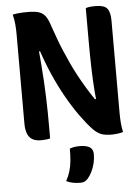

<svg xmlns="http://www.w3.org/2000/svg" viewBox="-63 -756 775 1065"><g transform="rotate(-5 325.0 -223.5)"><path d="M195 1Q187 4 172.5 5.5Q158 7 143 7Q115 7 96.5 -3.5Q78 -14 69 -36.5Q60 -59 60 -93Q60 -155 60 -217.5Q60 -280 60 -342.5Q60 -405 60 -467.5Q60 -530 60 -591Q60 -620 57.5 -647Q55 -674 48 -701Q62 -704 76 -705.5Q90 -707 104.5 -707.5Q119 -708 135 -708Q173 -708 195 -700.5Q217 -693 230.5 -674.5Q244 -656 255 -621Q268 -584 281 -548Q294 -512 309 -477Q324 -442 340.5 -406Q357 -370 377 -333Q397 -296 421 -256.5Q445 -217 475 -174L431 -194H496L470 -171Q466 -206 463.5 -238Q461 -270 459.5 -302.5Q458 -335 457 -369Q456 -403 455.5 -441Q455 -479 455 -522Q455 -568 455 -612.5Q455 -657 455 -701Q464 -705 477 -706.5Q490 -708 511 -708Q558 -708 574.5 -687.5Q591 -667 591 -620Q591 -557 591 -493.5Q591 -430 591 -365.5Q591 -301 591 -236.5Q591 -172 591 -107Q591 -80 593 -52.5Q595 -25 601 1Q593 4 583 5.5Q573 7 562.5 8.5Q552 10 539 10Q500 10 478.5 1.5Q457 -7 434 -30Q403 -63 368 -111.5Q333 -160 297.5 -222.5Q262 -285 230 -358.5Q198 -432 172 -514L211 -485H152L173 -515Q178 -460 182 -410.5Q186 -361 188.5 -315.5Q191 -270 192.5 -227.5Q194 -185 194.5 -144Q195 -103 195 -61Q195 -44 195 -29Q195 -14 195 1ZM299 67Q310 63 318 61.5Q326 60 334.5 59Q343 58 351 58Q391 58 410 70Q429 82 429 110Q429 135 423 160Q417 185 406.5 206Q396 227 383 242Q373 253 363.5 257Q354 261 340 261Q318 261 298.5 257Q279 253 263 245Q278 217 285.5 191.5Q293 166 296 136Q299 106 299 67Z"/></g></svg>

Font: Recursive Casual
Style: Bold
Weight: 700
Version: Version 1.085